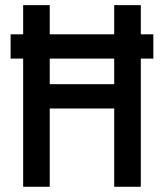

<svg xmlns="http://www.w3.org/2000/svg" viewBox="-20 -713 626 733"><path d="M20.5 -489.3V-582H565.4V-489.3ZM416 0V-693.4H517.6V0ZM68.4 0V-693.4H169.9V0ZM88.9 -298.8V-391.6H499.5V-298.8Z"/></svg>

Font: Cascadia Code
Style: Regular
Weight: 400
Designer: Aaron Bell
Foundry: Saja Typeworks
Version: Version 2404.023